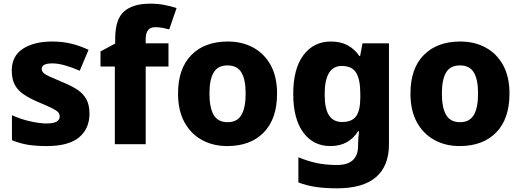

<svg xmlns="http://www.w3.org/2000/svg" viewBox="-20 -878 2837 1045"><path d="M467 -259Q467 -178 410.5 -130.5Q354 -83 234 -83Q176 -83 132.5 -90Q89 -97 45 -115V-251Q93 -229 145 -217.5Q197 -206 233 -206Q271 -206 288 -216Q305 -226 305 -244Q305 -257 296.5 -267Q288 -277 262.5 -289.5Q237 -302 187 -323Q138 -344 106.5 -366Q75 -388 59.5 -418.5Q44 -449 44 -495Q44 -573 104.5 -612.5Q165 -652 265 -652Q318 -652 365 -641Q412 -630 462 -607L414 -493Q373 -511 334.5 -522Q296 -533 265 -533Q207 -533 207 -503Q207 -492 215.5 -482.5Q224 -473 248.5 -462Q273 -451 320 -431Q367 -412 400 -390.5Q433 -369 450 -338Q467 -307 467 -259Z M897 -516H773V-93H605V-516H527V-598L607 -641V-667Q607 -773 655 -815.5Q703 -858 797 -858Q840 -858 875.5 -851Q911 -844 941 -834L901 -718Q886 -722 867 -726Q848 -730 825 -730Q798 -730 785.5 -713.5Q773 -697 773 -667V-642H897Z M1488 -369Q1488 -231 1415.5 -157Q1343 -83 1217 -83Q1139 -83 1078.5 -116.5Q1018 -150 983.5 -213.5Q949 -277 949 -369Q949 -505 1021.5 -578.5Q1094 -652 1220 -652Q1298 -652 1358.5 -619Q1419 -586 1453.5 -523Q1488 -460 1488 -369ZM1120 -369Q1120 -292 1143 -252.5Q1166 -213 1219 -213Q1271 -213 1294 -252.5Q1317 -292 1317 -369Q1317 -445 1294 -483.5Q1271 -522 1218 -522Q1166 -522 1143 -483.5Q1120 -445 1120 -369Z M1781 -652Q1835 -652 1873 -631Q1911 -610 1936 -573H1940L1953 -642H2097V-92Q2097 25 2026.5 86Q1956 147 1814 147Q1752 147 1702 140Q1652 133 1604 115V-22Q1655 -1 1704 9.5Q1753 20 1814 20Q1929 20 1929 -85V-96Q1929 -110 1930.5 -128.5Q1932 -147 1934 -164H1929Q1905 -125 1867.5 -104Q1830 -83 1778 -83Q1685 -83 1630.5 -157Q1576 -231 1576 -367Q1576 -504 1631.5 -578Q1687 -652 1781 -652ZM1840 -519Q1747 -519 1747 -364Q1747 -287 1770.5 -250.5Q1794 -214 1842 -214Q1895 -214 1918 -245Q1941 -276 1941 -347V-368Q1941 -445 1918.5 -482Q1896 -519 1840 -519Z M2753 -369Q2753 -231 2680.5 -157Q2608 -83 2482 -83Q2404 -83 2343.5 -116.5Q2283 -150 2248.5 -213.5Q2214 -277 2214 -369Q2214 -505 2286.5 -578.5Q2359 -652 2485 -652Q2563 -652 2623.5 -619Q2684 -586 2718.5 -523Q2753 -460 2753 -369ZM2385 -369Q2385 -292 2408 -252.5Q2431 -213 2484 -213Q2536 -213 2559 -252.5Q2582 -292 2582 -369Q2582 -445 2559 -483.5Q2536 -522 2483 -522Q2431 -522 2408 -483.5Q2385 -445 2385 -369Z"/></svg>

Font: Noto Sans Kannada UI ExtraBold
Style: Regular
Weight: 800
Designer: Jelle Bosma - Monotype Design Team
Foundry: Monotype Imaging Inc.
Version: Version 2.005; ttfautohint (v1.8.4.7-5d5b)